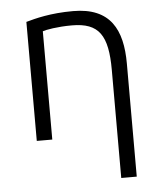

<svg xmlns="http://www.w3.org/2000/svg" viewBox="-52 -572 671 802"><g transform="rotate(-5 284.0 -171.0)"><path d="M86 0H151V-454C164 -459 213 -468 274 -468C388 -468 424 -413 424 -268V185H489V-289C489 -431 441 -527 284 -527C189 -527 125 -510 86 -499Z"/></g></svg>

Font: Repo Light
Style: Regular
Weight: 300
Designer: Stefan Peev
Foundry: Context Ltd
Version: Version 001.502